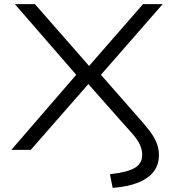

<svg xmlns="http://www.w3.org/2000/svg" viewBox="-20 -725 860 929"><path d="M525 184 512 118Q599 108 633.5 86.5Q668 65 668 25Q668 0 658 -22.5Q648 -45 628.5 -68.5Q609 -92 581 -122L406 -320H409L129 0H35L360 -376L361 -349L52 -705H149L411 -406L672 -705H767L457 -350V-376L657 -148Q682 -120 702.5 -93.5Q723 -67 736 -38Q749 -9 749 25Q749 96 691 136Q633 176 525 184Z"/></svg>

Font: Nunito Sans 7pt Expanded Light
Style: Regular
Weight: 300
Width: 7
Designer: Vernon Adams
Foundry: Vernon Adams
Version: Version 3.101;gftools[0.9.27]